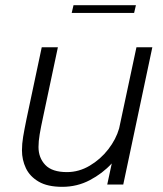

<svg xmlns="http://www.w3.org/2000/svg" viewBox="-20 -714 632 743"><path d="M221 9Q164 9 129.8 -11Q95.5 -31 80.2 -63.2Q65 -95.5 65 -132Q65 -157.5 69.5 -184.5Q74 -211.5 82.5 -253L141.5 -531H204L146.5 -260Q138 -221 133.5 -194Q129 -167 129 -145Q129 -103.5 155.2 -75.8Q181.5 -48 239 -48Q285.5 -48 327.2 -72.8Q369 -97.5 399 -136.2Q429 -175 441 -217L508 -531H569.5L457 0H395L412.5 -81.5Q376.5 -42.5 327.5 -16.8Q278.5 9 221 9ZM257.5 -664 264.5 -694H506L499 -664Z"/></svg>

Font: Epilogue Light
Style: Italic
Weight: 300
Italic angle: -12°
Designer: Tyler Finck
Foundry: Etcetera Type Co
Version: Version 2.111; ttfautohint (v1.8.3)